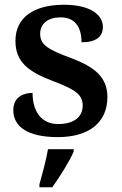

<svg xmlns="http://www.w3.org/2000/svg" viewBox="-20 -567 514 808"><path d="M223 10C353 10 432 -50 432 -159C432 -243 376 -286 281 -322C180 -359 149 -379 149 -425C149 -468 183 -494 235 -494C294 -494 323 -455 323 -389C385 -389 413 -413 413 -454C413 -502 364 -547 249 -547C126 -547 45 -496 45 -395C45 -306 99 -265 205 -225C301 -189 328 -167 328 -122C328 -78 295 -45 225 -45C154 -45 117 -98 117 -176C86 -176 36 -164 36 -103C36 -35 95 10 223 10ZM146 208V221H200C231 178 272 113 290 71V61H182C174 107 158 166 146 208Z"/></svg>

Font: Noto Serif SemiBold
Style: Regular
Weight: 600
Designer: Monotype Design Team
Foundry: Monotype Imaging Inc.
Version: Version 2.013